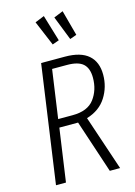

<svg xmlns="http://www.w3.org/2000/svg" viewBox="-137 -1007 761 1079"><g transform="rotate(-15 243.0 -468.0)"><path d="M316 -319 423 0H363L261 -308H152L108 0H50L147 -685H285Q377 -685 422 -645.5Q467 -606 467 -532Q467 -460 429.5 -401Q392 -342 316 -319ZM242 -356Q330 -356 368.5 -407.5Q407 -459 407 -530Q407 -585 378.5 -611Q350 -637 285 -637H198L158 -356ZM230 -936 276 -783 237 -769 176 -914ZM339 -935 379 -787 340 -773 285 -913Z"/></g></svg>

Font: Fira Sans Extra Condensed Light
Style: Italic
Weight: 300
Width: 3
Italic angle: -8°
Designer: Carrois Corporate & Edenspiekermann AG
Foundry: Carrois Corporate GbR & Edenspiekermann AG
Version: Version 4.203